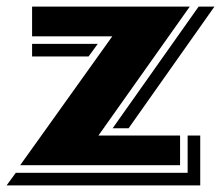

<svg xmlns="http://www.w3.org/2000/svg" viewBox="-39 -500 669 581"><path d="M609.9 -480 350.1 -111.8H301.8L562 -480ZM566.9 61H-19L8.8 22.9H528.8V-89.8H566.9ZM505.9 0H22L300.8 -390.1H58.1V-480H535.2L258.8 -89.8H505.9ZM229 -329.1H58.1V-367.2H256.8Z"/></svg>

Font: Laconic
Style: Shadow
Weight: 900
Width: 6
Designer: Robby Woodard
Version: Version 1.000